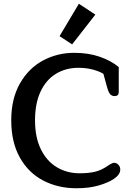

<svg xmlns="http://www.w3.org/2000/svg" viewBox="-20 -991 708 1025"><path d="M298 -798 401 -971 489 -913 365 -754ZM40 -349Q40 -464 86.5 -545.5Q133 -627 209.5 -668Q286 -709 377 -709Q452 -709 512.5 -688Q573 -667 614 -633V-500Q614 -478 592 -478Q576 -478 567 -489.5Q558 -501 551 -528L532 -597Q511 -610 476 -619.5Q441 -629 399 -629Q331 -629 278.5 -597Q226 -565 196.5 -502Q167 -439 167 -349Q167 -258 198 -194.5Q229 -131 283 -98.5Q337 -66 405 -66Q453 -66 487 -74Q521 -82 554 -105Q579 -122 589 -122Q602 -122 612 -111.5Q622 -101 622 -86Q622 -59 588 -36Q556 -15 505.5 -0.5Q455 14 388 14Q290 14 211 -27Q132 -68 86 -150Q40 -232 40 -349Z"/></svg>

Font: MaitreeSemiBold
Style: Regular
Weight: 600
Designer: CadsonDemak Team
Foundry: CadsonDemak
Version: Version 1.000